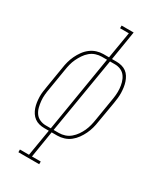

<svg xmlns="http://www.w3.org/2000/svg" viewBox="-229 -824 958 1119"><g transform="rotate(30 250.0 -265.0)"><path d="M92 205V187H153L183 8H152Q134 8 117 3.5Q100 -1 86.5 -11Q73 -21 63.5 -35.5Q54 -50 48.5 -66.5Q43 -83 40.5 -100.5Q38 -118 37.5 -136Q37 -154 39.5 -172Q42 -190 45 -208L68 -348Q71 -370 77 -392Q83 -414 93 -435Q103 -456 117 -475.5Q131 -495 150 -509.5Q169 -524 191 -531Q213 -538 235 -538H273L303 -717H244V-735H325L293 -538H323Q341 -538 358.5 -533.5Q376 -529 389.5 -519Q403 -509 412 -494.5Q421 -480 426.5 -463.5Q432 -447 434.5 -429.5Q437 -412 437.5 -394Q438 -376 436 -358Q434 -340 431 -322L407 -182Q404 -160 398 -138Q392 -116 382 -95Q372 -74 358 -54.5Q344 -35 325.5 -20.5Q307 -6 284.5 1Q262 8 240 8H202L173 187H232V205ZM152 -10H186L270 -520H235Q215 -520 195 -513.5Q175 -507 158.5 -493Q142 -479 130 -461Q118 -443 109 -424Q100 -405 95 -385Q90 -365 87 -345L64 -205Q60 -184 58 -162.5Q56 -141 58 -120.5Q60 -100 65 -80Q70 -60 81.5 -43.5Q93 -27 112 -18.5Q131 -10 152 -10ZM205 -10H240Q260 -10 280 -16.5Q300 -23 316.5 -37Q333 -51 345.5 -69Q358 -87 366.5 -106Q375 -125 380 -145Q385 -165 388 -185L411 -325Q415 -346 417 -367.5Q419 -389 417.5 -409.5Q416 -430 410.5 -450Q405 -470 393.5 -486.5Q382 -503 363.5 -511.5Q345 -520 323 -520H290Z"/></g></svg>

Font: Iosevka Curly Slab ThObl
Style: Regular
Weight: 100
Italic angle: -9°
Monospace: yes
Designer: Belleve Invis
Foundry: Belleve Invis
Version: Version 11.0.0; ttfautohint (v1.8.3)